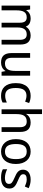

<svg xmlns="http://www.w3.org/2000/svg" viewBox="1378 -2178 810 3605"><g transform="rotate(90 1782.5 -375.0)"><path d="M727.1 0V-345.2Q727.1 -408.7 702.6 -440.4Q678.2 -472.2 627 -472.2Q591.3 -472.2 566.4 -460.7Q541.5 -449.2 525.6 -427Q509.8 -404.8 502.4 -371.8Q495.1 -338.9 495.1 -295.9V0H405.8V-345.2Q405.8 -408.7 381.6 -440.4Q357.4 -472.2 306.2 -472.2Q268.6 -472.2 243.2 -459.5Q217.8 -446.8 202.4 -421.9Q187 -397 180.4 -360.8Q173.8 -324.7 173.8 -277.8V0H85V-536.1H157.2L169.9 -463.9H174.8Q186.5 -484.9 202.6 -500.2Q218.8 -515.6 238 -525.9Q257.3 -536.1 279.1 -541Q300.8 -545.9 323.2 -545.9Q381.8 -545.9 420.7 -524.4Q459.5 -502.9 478 -457H481.9Q494.6 -480 512.5 -496.6Q530.3 -513.2 551.5 -524.2Q572.8 -535.2 596.2 -540.5Q619.6 -545.9 644 -545.9Q729.5 -545.9 772.7 -499.3Q815.9 -452.6 815.9 -350.1V0Z M1328.1 0 1314.9 -71.8H1310.1Q1297.9 -50.8 1281 -35.4Q1264.2 -20 1244.1 -10Q1224.1 0 1201.7 4.9Q1179.2 9.8 1155.8 9.8Q1111.3 9.8 1077.6 -1.5Q1043.9 -12.7 1021.5 -36.6Q999 -60.5 987.5 -97.7Q976.1 -134.8 976.1 -186V-536.1H1064.9V-190.9Q1064.9 -127.4 1090.8 -95.7Q1116.7 -64 1170.9 -64Q1210.4 -64 1237.3 -76.7Q1264.2 -89.4 1280.5 -114Q1296.9 -138.7 1304 -174.8Q1311 -210.9 1311 -257.8V-536.1H1399.9V0Z M1774.9 9.8Q1725.6 9.8 1682.6 -5.6Q1639.6 -21 1607.9 -54.4Q1576.2 -87.9 1558.1 -139.9Q1540 -191.9 1540 -265.1Q1540 -341.8 1558.6 -395.3Q1577.1 -448.7 1609.6 -482.2Q1642.1 -515.6 1685.5 -530.8Q1729 -545.9 1778.8 -545.9Q1816.9 -545.9 1853.3 -537.6Q1889.6 -529.3 1914.1 -517.1L1887.7 -441.9Q1876.5 -446.8 1862.8 -451.4Q1849.1 -456.1 1834.5 -459.7Q1819.8 -463.4 1805.7 -465.6Q1791.5 -467.8 1778.8 -467.8Q1702.1 -467.8 1667 -418.7Q1631.8 -369.6 1631.8 -266.1Q1631.8 -163.1 1667.2 -115.5Q1702.6 -67.9 1774.9 -67.9Q1814.5 -67.9 1846.4 -76.9Q1878.4 -85.9 1904.8 -98.1V-19Q1878.4 -4.9 1848.4 2.4Q1818.4 9.8 1774.9 9.8Z M2367.7 0V-345.2Q2367.7 -408.7 2342 -440.4Q2316.4 -472.2 2261.7 -472.2Q2222.2 -472.2 2195.3 -459.5Q2168.5 -446.8 2152.1 -421.9Q2135.7 -397 2128.7 -360.8Q2121.6 -324.7 2121.6 -277.8V0H2032.7V-759.8H2121.6V-534.2L2117.7 -463.9H2122.6Q2134.8 -484.9 2151.6 -500.2Q2168.5 -515.6 2188.5 -525.9Q2208.5 -536.1 2231 -541Q2253.4 -545.9 2276.9 -545.9Q2366.2 -545.9 2411.4 -499.3Q2456.5 -452.6 2456.5 -350.1V0Z M3058.6 -269Q3058.6 -202.1 3042.2 -150.1Q3025.9 -98.1 2995.4 -62.7Q2964.8 -27.3 2921.4 -8.8Q2877.9 9.8 2823.7 9.8Q2773.4 9.8 2731 -8.8Q2688.5 -27.3 2657.5 -62.7Q2626.5 -98.1 2609.1 -150.1Q2591.8 -202.1 2591.8 -269Q2591.8 -335.4 2608.2 -387Q2624.5 -438.5 2654.8 -473.9Q2685.1 -509.3 2728.8 -527.6Q2772.5 -545.9 2826.7 -545.9Q2877 -545.9 2919.4 -527.6Q2961.9 -509.3 2992.9 -473.9Q3023.9 -438.5 3041.3 -387Q3058.6 -335.4 3058.6 -269ZM2683.6 -269Q2683.6 -167 2717 -115.5Q2750.5 -64 2825.7 -64Q2900.9 -64 2933.8 -115.5Q2966.8 -167 2966.8 -269Q2966.8 -371.1 2933.3 -421.6Q2899.9 -472.2 2824.7 -472.2Q2749.5 -472.2 2716.6 -421.6Q2683.6 -371.1 2683.6 -269Z M3519.5 -147Q3519.5 -107.9 3505.4 -78.6Q3491.2 -49.3 3464.6 -29.5Q3438 -9.8 3400.4 0Q3362.8 9.8 3315.9 9.8Q3262.7 9.8 3224.6 1.2Q3186.5 -7.3 3157.7 -23.9V-105Q3172.9 -97.2 3191.4 -89.6Q3210 -82 3230.5 -76.2Q3251 -70.3 3272.7 -66.7Q3294.4 -63 3315.9 -63Q3347.7 -63 3369.9 -68.4Q3392.1 -73.7 3406 -83.7Q3419.9 -93.8 3426.3 -108.2Q3432.6 -122.6 3432.6 -140.1Q3432.6 -155.3 3427.7 -167.5Q3422.9 -179.7 3409.9 -191.7Q3397 -203.6 3374.5 -215.8Q3352.1 -228 3316.9 -243.2Q3281.7 -258.3 3253.7 -272.9Q3225.6 -287.6 3206.1 -305.7Q3186.5 -323.7 3176 -347.4Q3165.5 -371.1 3165.5 -403.8Q3165.5 -438 3179 -464.6Q3192.4 -491.2 3216.8 -509.3Q3241.2 -527.3 3275.4 -536.6Q3309.6 -545.9 3351.6 -545.9Q3398.9 -545.9 3438.2 -535.6Q3477.5 -525.4 3512.7 -508.8L3481.9 -437Q3450.2 -451.2 3416.7 -461.7Q3383.3 -472.2 3348.6 -472.2Q3298.8 -472.2 3274.9 -455.8Q3251 -439.5 3251 -409.2Q3251 -392.1 3256.6 -379.4Q3262.2 -366.7 3275.9 -355.5Q3289.6 -344.2 3312.5 -332.8Q3335.4 -321.3 3369.6 -307.1Q3404.8 -292.5 3432.4 -277.8Q3460 -263.2 3479.5 -244.9Q3499 -226.6 3509.3 -203.1Q3519.5 -179.7 3519.5 -147Z"/></g></svg>

Font: Puppies Kittens
Style: Regular
Weight: 400
Foundry: Ascender Corporation and Peter Mawhorter
Version: Version 0.1